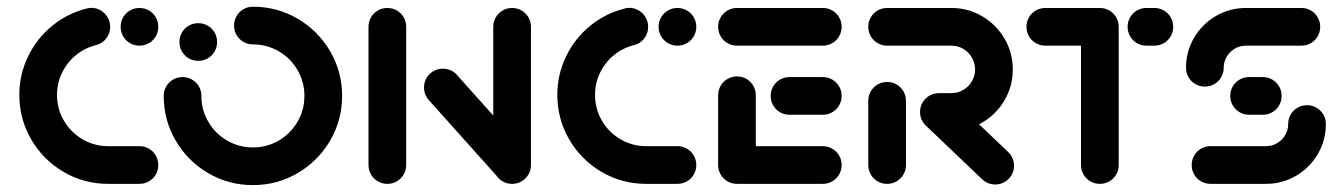

<svg xmlns="http://www.w3.org/2000/svg" viewBox="-20 -542 3961 566"><path d="M37 -262.2Q37 -322.6 62.8 -375.7Q88.5 -428.9 133.9 -465.9Q179.3 -503 235.9 -517Q243.3 -518.9 249.3 -518.9Q264.1 -518.9 276.9 -511.3Q289.6 -503.7 297.2 -490.9Q304.8 -478.1 304.8 -463Q304.8 -443.3 293 -428.3Q281.1 -413.3 262.6 -408.9Q230 -400.7 203.9 -379.4Q177.8 -358.1 163 -327.6Q148.1 -297 148.1 -262.2Q148.1 -221.1 168.3 -186.5Q188.5 -151.9 223.1 -131.5Q257.8 -111.1 298.9 -111.1H391.1Q406.3 -111.1 419.1 -103.7Q431.9 -96.3 439.3 -83.5Q446.7 -70.7 446.7 -55.6Q446.7 -40.4 439.3 -27.6Q431.9 -14.8 419.1 -7.4Q406.3 0 391.1 0H298.9Q227.8 0 167.6 -35.2Q107.4 -70.4 72.2 -130.7Q37 -191.1 37 -262.2ZM335.6 -463Q335.6 -478.1 343 -490.9Q350.4 -503.7 363.1 -511.1Q375.9 -518.5 391.1 -518.5Q406.3 -518.5 419.1 -511.1Q431.9 -503.7 439.3 -490.9Q446.7 -478.1 446.7 -463Q446.7 -447.8 439.3 -435Q431.9 -422.2 419.1 -414.8Q406.3 -407.4 391.1 -407.4Q375.9 -407.4 363.1 -414.8Q350.4 -422.2 343 -435Q335.6 -447.8 335.6 -463Z M508.9 -418.1Q508.9 -433.3 516.3 -446.1Q523.7 -458.9 536.5 -466.3Q549.3 -473.7 564.4 -473.7Q579.6 -473.7 592.4 -466.3Q605.2 -458.9 612.6 -446.1Q620 -433.3 620 -418.1Q620 -403 612.6 -390.2Q605.2 -377.4 592.4 -370Q579.6 -362.6 564.4 -362.6Q549.3 -362.6 536.5 -370Q523.7 -377.4 516.3 -390.2Q508.9 -403 508.9 -418.1ZM670 -466.7Q670 -481.9 677.4 -494.6Q684.8 -507.4 697.6 -514.8Q710.4 -522.2 725.6 -522.2Q797 -522.2 857.4 -486.9Q917.8 -451.5 953.1 -391.1Q988.5 -330.7 988.5 -259.3Q988.5 -187.8 953.1 -127.4Q917.8 -67 857.4 -31.7Q797 3.7 725.6 3.7Q654.1 3.7 593.7 -31.7Q533.3 -67 498 -127.4Q462.6 -187.8 462.6 -259.3Q462.6 -274.4 470 -287.2Q477.4 -300 490.2 -307.4Q503 -314.8 518.1 -314.8Q533.3 -314.8 546.1 -307.4Q558.9 -300 566.3 -287.2Q573.7 -274.4 573.7 -259.3Q573.7 -217.8 594.1 -183Q614.4 -148.1 649.3 -127.8Q684.1 -107.4 725.6 -107.4Q767 -107.4 801.9 -127.8Q836.7 -148.1 857 -183Q877.4 -217.8 877.4 -259.3Q877.4 -300.7 857 -335.6Q836.7 -370.4 801.9 -390.7Q767 -411.1 725.6 -411.1Q710.4 -411.1 697.6 -418.5Q684.8 -425.9 677.4 -438.7Q670 -451.5 670 -466.7Z M1121.9 0Q1106.7 0 1093.9 -7.4Q1081.1 -14.8 1073.7 -27.6Q1066.3 -40.4 1066.3 -55.6V-463Q1066.3 -478.1 1073.7 -490.9Q1081.1 -503.7 1093.9 -511.1Q1106.7 -518.5 1121.9 -518.5Q1137 -518.5 1149.8 -511.1Q1162.6 -503.7 1170 -490.9Q1177.4 -478.1 1177.4 -463V-55.6Q1177.4 -40.4 1170 -27.6Q1162.6 -14.8 1149.8 -7.4Q1137 0 1121.9 0ZM1230 -284.1Q1230 -299.3 1237.4 -312Q1244.8 -324.8 1257.6 -332.2Q1270.4 -339.6 1285.6 -339.6Q1297.8 -339.6 1308.5 -334.8Q1319.3 -330 1327 -321.1L1535.6 -88.1L1452.6 -14.1L1244.1 -247Q1230 -263 1230 -284.1ZM1489.6 0Q1474.4 0 1461.7 -7.4Q1448.9 -14.8 1441.5 -27.6Q1434.1 -40.4 1434.1 -55.6V-463Q1434.1 -478.1 1441.5 -490.9Q1448.9 -503.7 1461.7 -511.1Q1474.4 -518.5 1489.6 -518.5Q1504.8 -518.5 1517.6 -511.1Q1530.4 -503.7 1537.8 -490.9Q1545.2 -478.1 1545.2 -463V-55.6Q1545.2 -40.4 1537.8 -27.6Q1530.4 -14.8 1517.6 -7.4Q1504.8 0 1489.6 0Z M1623 -262.2Q1623 -322.6 1648.7 -375.7Q1674.4 -428.9 1719.8 -465.9Q1765.2 -503 1821.9 -517Q1829.3 -518.9 1835.2 -518.9Q1850 -518.9 1862.8 -511.3Q1875.6 -503.7 1883.1 -490.9Q1890.7 -478.1 1890.7 -463Q1890.7 -443.3 1878.9 -428.3Q1867 -413.3 1848.5 -408.9Q1815.9 -400.7 1789.8 -379.4Q1763.7 -358.1 1748.9 -327.6Q1734.1 -297 1734.1 -262.2Q1734.1 -221.1 1754.3 -186.5Q1774.4 -151.9 1809.1 -131.5Q1843.7 -111.1 1884.8 -111.1H1977Q1992.2 -111.1 2005 -103.7Q2017.8 -96.3 2025.2 -83.5Q2032.6 -70.7 2032.6 -55.6Q2032.6 -40.4 2025.2 -27.6Q2017.8 -14.8 2005 -7.4Q1992.2 0 1977 0H1884.8Q1813.7 0 1753.5 -35.2Q1693.3 -70.4 1658.1 -130.7Q1623 -191.1 1623 -262.2ZM1921.5 -463Q1921.5 -478.1 1928.9 -490.9Q1936.3 -503.7 1949.1 -511.1Q1961.9 -518.5 1977 -518.5Q1992.2 -518.5 2005 -511.1Q2017.8 -503.7 2025.2 -490.9Q2032.6 -478.1 2032.6 -463Q2032.6 -447.8 2025.2 -435Q2017.8 -422.2 2005 -414.8Q1992.2 -407.4 1977 -407.4Q1961.9 -407.4 1949.1 -414.8Q1936.3 -422.2 1928.9 -435Q1921.5 -447.8 1921.5 -463Z M2097 -51.9V-261.1Q2097 -276.3 2104.4 -289.1Q2111.9 -301.9 2124.6 -309.3Q2137.4 -316.7 2152.6 -316.7Q2167.8 -316.7 2180.6 -309.3Q2193.3 -301.9 2200.7 -289.1Q2208.1 -276.3 2208.1 -261.1V-51.9ZM2461.1 -55.6Q2461.1 -40.4 2453.7 -27.6Q2446.3 -14.8 2433.5 -7.4Q2420.7 0 2405.6 0H2152.6Q2137.4 0 2124.6 -7.4Q2111.9 -14.8 2104.4 -27.6Q2097 -40.4 2097 -55.6Q2097 -70.7 2104.4 -83.5Q2111.9 -96.3 2124.6 -103.7Q2137.4 -111.1 2152.6 -111.1H2405.6Q2420.7 -111.1 2433.5 -103.7Q2446.3 -96.3 2453.7 -83.5Q2461.1 -70.7 2461.1 -55.6ZM2251.9 -259.3Q2251.9 -274.4 2259.3 -287.2Q2266.7 -300 2279.4 -307.4Q2292.2 -314.8 2307.4 -314.8H2405.6Q2420.7 -314.8 2433.5 -307.4Q2446.3 -300 2453.7 -287.2Q2461.1 -274.4 2461.1 -259.3Q2461.1 -244.1 2453.7 -231.3Q2446.3 -218.5 2433.5 -211.1Q2420.7 -203.7 2405.6 -203.7H2307.4Q2292.2 -203.7 2279.4 -211.1Q2266.7 -218.5 2259.3 -231.3Q2251.9 -244.1 2251.9 -259.3ZM2097 -463Q2097 -478.1 2104.4 -490.9Q2111.9 -503.7 2124.6 -511.1Q2137.4 -518.5 2152.6 -518.5H2405.6Q2420.7 -518.5 2433.5 -511.1Q2446.3 -503.7 2453.7 -490.9Q2461.1 -478.1 2461.1 -463Q2461.1 -447.8 2453.7 -435Q2446.3 -422.2 2433.5 -414.8Q2420.7 -407.4 2405.6 -407.4H2152.6Q2137.4 -407.4 2124.6 -414.8Q2111.9 -422.2 2104.4 -435Q2097 -447.8 2097 -463Z M2595.2 0Q2580 0 2567.2 -7.4Q2554.4 -14.8 2547 -27.6Q2539.6 -40.4 2539.6 -55.6V-244.8Q2539.6 -260 2547 -272.8Q2554.4 -285.6 2567.2 -293Q2580 -300.4 2595.2 -300.4Q2610.4 -300.4 2623.1 -293Q2635.9 -285.6 2643.3 -272.8Q2650.7 -260 2650.7 -244.8V-55.6Q2650.7 -40.4 2643.3 -27.6Q2635.9 -14.8 2623.1 -7.4Q2610.4 0 2595.2 0ZM2969.3 -53.7Q2969.3 -38.5 2961.9 -25.7Q2954.4 -13 2941.7 -5.6Q2928.9 1.9 2913.7 1.9Q2902.6 1.9 2892.8 -2.2Q2883 -6.3 2875.2 -13.7L2709.6 -171.5Q2701.5 -179.6 2696.9 -189.8Q2692.2 -200 2692.2 -211.9Q2692.2 -227 2699.6 -239.8Q2707 -252.6 2719.8 -260Q2732.6 -267.4 2747.8 -267.4Q2758.5 -267.4 2768.5 -263.3Q2778.5 -259.3 2785.9 -252.2L2952.2 -93.7Q2960.4 -85.9 2964.8 -75.6Q2969.3 -65.2 2969.3 -53.7ZM2692.2 -211.9Q2692.2 -227 2699.6 -239.8Q2707 -252.6 2719.8 -260Q2732.6 -267.4 2747.8 -267.4H2784.4Q2803.7 -267.4 2819.6 -276.9Q2835.6 -286.3 2845 -302.2Q2854.4 -318.1 2854.4 -337.4Q2854.4 -356.3 2845 -372.4Q2835.6 -388.5 2819.6 -398Q2803.7 -407.4 2784.4 -407.4H2595.2Q2580 -407.4 2567.2 -414.8Q2554.4 -422.2 2547 -435Q2539.6 -447.8 2539.6 -463Q2539.6 -478.1 2547 -490.9Q2554.4 -503.7 2567.2 -511.1Q2580 -518.5 2595.2 -518.5H2784.4Q2833.7 -518.5 2875.4 -494.1Q2917 -469.6 2941.3 -428.1Q2965.6 -386.7 2965.6 -337.4Q2965.6 -288.1 2941.3 -246.5Q2917 -204.8 2875.4 -180.6Q2833.7 -156.3 2784.4 -156.3H2747.8Q2732.6 -156.3 2719.8 -163.7Q2707 -171.1 2699.6 -183.9Q2692.2 -196.7 2692.2 -211.9Z M3277.8 -461.5V-55.6Q3277.8 -40.4 3270.4 -27.6Q3263 -14.8 3250.2 -7.4Q3237.4 0 3222.2 0Q3207 0 3194.3 -7.4Q3181.5 -14.8 3174.1 -27.6Q3166.7 -40.4 3166.7 -55.6V-461.5ZM3005.9 -463Q3005.9 -478.1 3013.3 -490.9Q3020.7 -503.7 3033.5 -511.1Q3046.3 -518.5 3061.5 -518.5H3222.2Q3237.4 -518.5 3250.2 -511.1Q3263 -503.7 3270.4 -490.9Q3277.8 -478.1 3277.8 -463Q3277.8 -447.8 3270.4 -435Q3263 -422.2 3250.2 -414.8Q3237.4 -407.4 3222.2 -407.4H3061.5Q3046.3 -407.4 3033.5 -414.8Q3020.7 -422.2 3013.3 -435Q3005.9 -447.8 3005.9 -463ZM3304.1 -463Q3304.1 -478.1 3311.5 -490.9Q3318.9 -503.7 3331.7 -511.1Q3344.4 -518.5 3359.6 -518.5H3383Q3398.1 -518.5 3410.9 -511.1Q3423.7 -503.7 3431.1 -490.9Q3438.5 -478.1 3438.5 -463Q3438.5 -447.8 3431.1 -435Q3423.7 -422.2 3410.9 -414.8Q3398.1 -407.4 3383 -407.4H3359.6Q3344.4 -407.4 3331.7 -414.8Q3318.9 -422.2 3311.5 -435Q3304.1 -447.8 3304.1 -463Z M3833 -231.9Q3848.1 -231.9 3860.9 -224.4Q3873.7 -217 3881.1 -204.3Q3888.5 -191.5 3888.5 -176.3Q3888.5 -128.5 3864.8 -88Q3841.1 -47.4 3800.6 -23.7Q3760 0 3711.9 0H3548.5Q3533.3 0 3520.6 -7.4Q3507.8 -14.8 3500.4 -27.6Q3493 -40.4 3493 -55.6Q3493 -70.7 3500.4 -83.5Q3507.8 -96.3 3520.6 -103.7Q3533.3 -111.1 3548.5 -111.1H3711.9Q3729.6 -111.1 3744.6 -119.8Q3759.6 -128.5 3768.5 -143.5Q3777.4 -158.5 3777.4 -176.3Q3777.4 -191.5 3784.8 -204.3Q3792.2 -217 3805 -224.4Q3817.8 -231.9 3833 -231.9ZM3758.1 -259.3Q3758.1 -244.1 3750.7 -231.3Q3743.3 -218.5 3730.6 -211.1Q3717.8 -203.7 3702.6 -203.7H3662.2Q3647 -203.7 3634.3 -211.1Q3621.5 -218.5 3614.1 -231.3Q3606.7 -244.1 3606.7 -259.3Q3606.7 -274.4 3614.1 -287.2Q3621.5 -300 3634.3 -307.4Q3647 -314.8 3662.2 -314.8H3702.6Q3717.8 -314.8 3730.6 -307.4Q3743.3 -300 3750.7 -287.2Q3758.1 -274.4 3758.1 -259.3ZM3531.9 -286.7Q3516.7 -286.7 3503.9 -294.1Q3491.1 -301.5 3483.7 -314.3Q3476.3 -327 3476.3 -342.2Q3476.3 -390 3500 -430.6Q3523.7 -471.1 3564.3 -494.8Q3604.8 -518.5 3653 -518.5H3816.3Q3831.5 -518.5 3844.3 -511.1Q3857 -503.7 3864.4 -490.9Q3871.9 -478.1 3871.9 -463Q3871.9 -447.8 3864.4 -435Q3857 -422.2 3844.3 -414.8Q3831.5 -407.4 3816.3 -407.4H3653Q3635.2 -407.4 3620.2 -398.7Q3605.2 -390 3596.3 -375Q3587.4 -360 3587.4 -342.2Q3587.4 -327 3580 -314.3Q3572.6 -301.5 3559.8 -294.1Q3547 -286.7 3531.9 -286.7Z"/></svg>

Font: 26F Galaxy Hebrew Black
Style: Regular
Weight: 900
Designer: C₂₉H₂₅N₃O₅
Version: Version 1.000